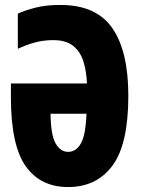

<svg xmlns="http://www.w3.org/2000/svg" viewBox="-20 -745 570 775"><path d="M255 10Q143 10 83.5 -74.5Q24 -159 24 -353V-408H331Q329 -458 316.5 -497.5Q304 -537 275 -560Q246 -583 195 -583Q153 -583 117 -572.5Q81 -562 52 -548V-690Q78 -702 120.5 -713.5Q163 -725 224 -725Q368 -725 433 -632Q498 -539 498 -358Q498 -163 434 -76.5Q370 10 255 10ZM255 -132Q287 -132 306.5 -166Q326 -200 329 -286H184Q185 -200 204.5 -166Q224 -132 255 -132Z"/></svg>

Font: Noto Sans Mono Condensed Black
Style: Regular
Weight: 900
Width: 3
Designer: Monotype Design Team
Foundry: Monotype Imaging Inc.
Version: Version 2.014